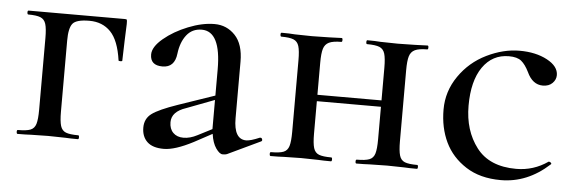

<svg xmlns="http://www.w3.org/2000/svg" viewBox="-36 -491 1801 599"><g transform="rotate(5 864.5 -191.5)"><path d="M339.8 -319.8 337.9 -255.9Q337.9 -253.9 332 -253.9Q326.2 -253.9 326.2 -255.9Q317.4 -317.9 291.7 -344.5Q266.1 -371.1 225.1 -371.1Q184.1 -371.1 172.6 -356.9Q161.1 -342.8 161.1 -303.2V-81.1Q161.1 -51.3 165.5 -36.6Q169.9 -22 182.4 -17.1Q194.8 -12.2 221.2 -12.2Q224.1 -12.2 224.1 -6.1Q224.1 0 221.2 0Q195.3 0 181.2 -1L127.9 -2L74.2 -1Q59.1 0 32.2 0Q29.3 0 29.1 -6.1Q28.8 -12.2 32.2 -12.2Q59.1 -12.2 71.5 -17.1Q84 -22 88.4 -36.4Q92.8 -50.8 92.8 -81.1V-305.2Q92.8 -335 88.4 -349.4Q84 -363.8 71.5 -368.9Q59.1 -374 33.2 -374Q30.3 -374 30 -380.1Q29.8 -386.2 33.2 -386.2H334Q339.8 -386.2 340.8 -384.5Q341.8 -382.8 341.8 -371.3Q341.8 -359.9 339.8 -319.8Z M504.4 -78.1Q504.4 -57.1 516.4 -45.2Q528.3 -33.2 548.8 -33.2Q569.3 -33.2 591.8 -44.9L636.7 -67.9V-159.2L549.3 -126Q504.4 -111.3 504.4 -78.1ZM425.8 -283.2Q425.8 -307.1 457.3 -333.5Q488.8 -359.9 532.7 -377.4Q576.7 -395 615 -395Q653.3 -395 679.4 -367.4Q705.6 -339.8 705.6 -285.2V-107.9Q705.6 -42 744.6 -42Q757.8 -42 786.6 -54.2H788.6Q792.5 -54.2 793.9 -49.6Q795.4 -44.9 791.5 -43L688.5 5.9Q684.6 7.8 675 7.8Q665.5 7.8 654.1 -8.5Q642.6 -24.9 638.7 -53.2L582.5 -22.9Q525.4 6.8 490.5 6.8Q455.6 6.8 438.5 -9.5Q421.4 -25.9 421.4 -54Q421.4 -82 442.9 -97.9Q464.4 -113.8 522.5 -133.8L636.7 -172.9V-254.9Q636.7 -374 576.7 -374Q546.9 -374 529.3 -351.6Q511.7 -329.1 507.3 -293Q502.4 -249 464.1 -249Q425.8 -249 425.8 -283.2Z M1282.7 0Q1256.8 0 1242.7 -1L1189.5 -2L1134.3 -1Q1119.1 0 1093.3 0Q1090.3 0 1090.3 -6.1Q1090.3 -12.2 1093.3 -12.2Q1120.1 -12.2 1132.8 -17.1Q1145.5 -22 1149.9 -36.4Q1154.3 -50.8 1154.3 -81.1V-183.1H953.6V-81.1Q953.6 -51.3 958 -36.6Q962.4 -22 974.9 -17.1Q987.3 -12.2 1013.7 -12.2Q1016.6 -12.2 1016.6 -6.1Q1016.6 0 1013.7 0Q987.8 0 973.6 -1L920.4 -2L866.7 -1Q851.6 0 824.7 0Q821.8 0 821.5 -6.1Q821.3 -12.2 824.7 -12.2Q851.6 -12.2 864 -17.1Q876.5 -22 880.9 -36.4Q885.3 -50.8 885.3 -81.1V-305.2Q885.3 -335 880.9 -349.4Q876.5 -363.8 864 -368.9Q851.6 -374 825.7 -374Q822.8 -374 822.5 -380.1Q822.3 -386.2 825.7 -386.2Q851.6 -386.2 866.7 -384.8L920.4 -383.8L974.6 -384.8Q988.8 -385.7 1013.7 -386.2Q1016.6 -386.2 1016.6 -380.1Q1016.6 -374 1013.7 -374Q987.8 -374 975.1 -367.9Q962.4 -361.8 958 -347.4Q953.6 -333 953.6 -303.2V-203.1H1154.3V-305.2Q1154.3 -335 1149.9 -349.4Q1145.5 -363.8 1133.1 -368.9Q1120.6 -374 1094.2 -374Q1091.3 -374 1091.3 -380.1Q1091.3 -386.2 1094.2 -386.2Q1120.1 -386.2 1135.3 -384.8L1189.5 -383.8L1243.7 -384.8Q1257.8 -385.7 1282.7 -386.2Q1285.6 -386.2 1285.6 -380.1Q1285.6 -374 1282.7 -374Q1256.8 -374 1244.1 -367.9Q1231.4 -361.8 1227.1 -347.4Q1222.7 -333 1222.7 -303.2V-81.1Q1222.7 -51.3 1227.1 -36.6Q1231.4 -22 1243.9 -17.1Q1256.3 -12.2 1282.7 -12.2Q1285.6 -12.2 1285.6 -6.1Q1285.6 0 1282.7 0Z M1692.4 -329.1Q1692.4 -314.9 1681.4 -304Q1670.4 -293 1651.4 -293Q1619.1 -293 1601.6 -331.1Q1590.3 -354 1577.4 -364.5Q1564.5 -375 1538.6 -375Q1486.8 -375 1456.5 -331.5Q1426.3 -288.1 1426.3 -210.4Q1426.3 -132.8 1466.8 -79.8Q1507.3 -26.9 1591.3 -26.9Q1645.5 -26.9 1690.4 -58.1H1692.4Q1695.3 -58.1 1698 -54.9Q1700.7 -51.8 1697.3 -49.8Q1629.4 12.2 1546.4 12.2Q1481.4 12.2 1437 -16.4Q1392.6 -44.9 1371.1 -89.8Q1349.6 -134.8 1349.6 -191.9Q1349.6 -249 1382.6 -296.6Q1415.5 -344.2 1467.5 -369.6Q1519.5 -395 1570.3 -395Q1621.1 -395 1656.7 -376Q1692.4 -356.9 1692.4 -329.1Z"/></g></svg>

Font: Cormorant-Medium
Style: Regular
Weight: 500
Designer: Christian Thalmann (Catharsis Fonts)
Version: Version 3.000